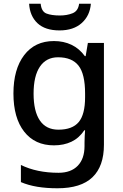

<svg xmlns="http://www.w3.org/2000/svg" viewBox="-20 -769 660 1029"><path d="M269 -549Q321 -549 363 -529Q405 -509 435 -468H439L451 -539H537V7Q537 122 475.5 181Q414 240 288 240Q229 240 180.5 232Q132 224 92 207V115Q177 157 294 157Q360 157 396.5 119.5Q433 82 433 14V-5Q433 -18 434 -39.5Q435 -61 436 -71H432Q404 -29 363 -9.5Q322 10 269 10Q167 10 109.5 -63.5Q52 -137 52 -268Q52 -398 109.5 -473.5Q167 -549 269 -549ZM291 -462Q228 -462 194 -412Q160 -362 160 -267Q160 -173 193.5 -123.5Q227 -74 293 -74Q368 -74 402 -115Q436 -156 436 -248V-268Q436 -372 401 -417Q366 -462 291 -462ZM467 -749Q462 -685 418 -645.5Q374 -606 299 -606Q222 -606 181 -644.5Q140 -683 136 -749H198Q202 -707 229 -696.5Q256 -686 301 -686Q339 -686 369 -698Q399 -710 404 -749Z"/></svg>

Font: Noto Sans Tai Tham Medium
Style: Regular
Weight: 500
Designer: Monotype Design Team 2013. Revised by David WIlliams 2020
Foundry: Monotype Imaging Inc.
Version: Version 2.002; ttfautohint (v1.8.4.7-5d5b)